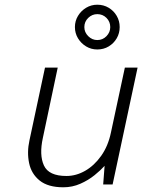

<svg xmlns="http://www.w3.org/2000/svg" viewBox="-20 -783 672 815"><path d="M249 12Q184 12 148.5 -16.5Q113 -45 103.5 -91Q94 -137 105 -187L171 -496H225L162 -198Q146 -125 166.5 -80.5Q187 -36 262 -36Q303 -36 341.5 -58Q380 -80 409.5 -121.5Q439 -163 451 -221L510 -496H564L458 0H418L424 -79Q408 -61 381.5 -39.5Q355 -18 321 -3Q287 12 249 12ZM393 -573Q367 -573 345.5 -586Q324 -599 311 -620.5Q298 -642 298 -668Q298 -694 311 -715.5Q324 -737 345.5 -750Q367 -763 393 -763Q420 -763 441.5 -750Q463 -737 475.5 -715.5Q488 -694 488 -668Q488 -642 475.5 -620.5Q463 -599 441.5 -586Q420 -573 393 -573ZM393 -613Q416 -613 432 -629.5Q448 -646 448 -668Q448 -691 432 -707Q416 -723 393 -723Q371 -723 354.5 -707Q338 -691 338 -668Q338 -646 354.5 -629.5Q371 -613 393 -613Z"/></svg>

Font: Atkinson Hyperlegible Mono ExtraLight
Style: Italic
Weight: 200
Italic angle: -12°
Monospace: yes
Designer: Elliott Scott, Megan Eiswerth, Linus Boman, Theodore Petrosky, Letters from Sweden
Foundry: Applied Design Works, Letters from Sweden
Version: Version 2.001